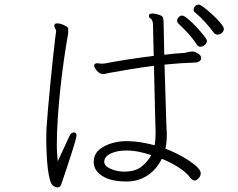

<svg xmlns="http://www.w3.org/2000/svg" viewBox="-20 -805 1040 838"><path d="M957 -679Q957 -669 948.5 -661.5Q940 -654 929 -654Q920 -654 914 -661Q898 -683 877 -706.5Q856 -730 830 -752Q825 -756 825 -763Q825 -771 831.5 -778Q838 -785 847 -785Q854 -785 871.5 -771.5Q889 -758 909 -739.5Q929 -721 943 -704Q957 -687 957 -679ZM528 -13Q464 -13 426.5 -37Q389 -61 389 -98V-99Q390 -132 413 -151.5Q436 -171 468.5 -180Q501 -189 527 -189H534Q563 -189 594 -184Q625 -179 655 -171Q657 -183 658 -195.5Q659 -208 659 -220V-235Q658 -259 657 -305Q656 -351 654.5 -407.5Q653 -464 652 -518Q600 -511 550.5 -503Q501 -495 458 -487Q451 -486 444.5 -484Q438 -482 431 -482Q414 -482 402.5 -496.5Q391 -511 391 -518Q391 -525 396 -527Q398 -528 400 -528.5Q402 -529 404 -529Q409 -529 413.5 -528Q418 -527 425 -527Q432 -527 437 -528Q478 -536 535 -545Q592 -554 651 -561Q649 -620 648.5 -661Q648 -702 647 -706Q644 -721 637 -724Q630 -727 630 -737Q630 -746 646 -746Q653 -746 661 -744Q669 -742 675 -740Q688 -736 691 -729Q694 -722 694 -707Q694 -700 695 -661Q696 -622 697 -566Q720 -569 742 -571Q764 -573 784 -574Q792 -575 800.5 -577.5Q809 -580 818 -580H823Q832 -579 843.5 -572Q855 -565 857 -557Q858 -555 858 -551Q858 -543 850 -537.5Q842 -532 831 -532Q765 -530 698 -523Q700 -468 701.5 -411Q703 -354 704.5 -308.5Q706 -263 707 -240Q708 -234 708 -227.5Q708 -221 708 -214Q708 -183 702 -156Q724 -148 750.5 -135Q777 -122 801 -106.5Q825 -91 840.5 -76Q856 -61 856 -49Q856 -36 846.5 -26.5Q837 -17 831 -17Q820 -17 811 -29Q792 -54 757 -76Q722 -98 686 -112Q665 -68 627 -41.5Q589 -15 541 -13ZM883 -627Q883 -617 874 -609Q865 -601 854 -601Q846 -601 840 -609Q821 -638 799.5 -661Q778 -684 758 -703Q753 -708 753 -714Q753 -722 759.5 -729.5Q766 -737 775 -737Q783 -737 800.5 -722.5Q818 -708 837 -687.5Q856 -667 869.5 -650Q883 -633 883 -627ZM225 -670Q225 -675 221 -680.5Q217 -686 217 -693Q217 -694 217.5 -695Q218 -696 218 -697Q220 -703 229 -703Q242 -703 258 -696Q274 -689 276 -684Q278 -681 278 -672Q278 -669 278 -665.5Q278 -662 277 -657Q268 -606 259 -543.5Q250 -481 243 -414.5Q236 -348 232 -286Q228 -224 228 -174Q228 -152 229.5 -133.5Q231 -115 232 -101Q244 -127 259 -159Q274 -191 284 -213Q290 -227 303 -227Q314 -227 314 -214Q314 -208 307.5 -185.5Q301 -163 291.5 -133.5Q282 -104 272.5 -75Q263 -46 256 -26Q249 -6 248 -3Q244 13 231 13Q224 13 216 8Q205 4 198.5 -18Q192 -40 188.5 -71Q185 -102 183.5 -135Q182 -168 182 -195Q182 -216 182.5 -230.5Q183 -245 183 -246Q185 -278 189.5 -329Q194 -380 199.5 -437Q205 -494 210.5 -545.5Q216 -597 220 -631Q224 -665 225 -669ZM529 -148Q490 -148 462.5 -134.5Q435 -121 435 -99Q435 -80 463 -68Q491 -56 522 -56Q573 -56 600.5 -80Q628 -104 640 -128Q621 -135 591 -141.5Q561 -148 533 -148Z"/></svg>

Font: Moon Stars Kai T HW Light
Style: Regular
Weight: 300
Designer: GuiWonder
Version: Version 1.101